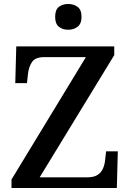

<svg xmlns="http://www.w3.org/2000/svg" viewBox="-20 -948 657 968"><path d="M38 0V-43L413 -660H203Q158 -660 141.5 -635.5Q125 -611 121 -575L116 -529H57L62 -714H556V-670L180 -54H420Q454 -54 472.5 -66.5Q491 -79 499.5 -99Q508 -119 510 -142L515 -185H574L569 0ZM324 -798Q296 -798 277 -813Q258 -828 258 -863Q258 -899 277 -913.5Q296 -928 324 -928Q351 -928 371 -913.5Q391 -899 391 -863Q391 -828 371 -813Q351 -798 324 -798Z"/></svg>

Font: Noto Nastaliq Urdu Medium
Style: Regular
Weight: 500
Designer: Monotype Design Team (Patrick Giasson: type design, Kamal Mansour: OpenType code, Glenda Bellarosa). Updated by Simon Co
Foundry: Monotype Imaging Inc., Simon Cozens
Version: Version 3.007